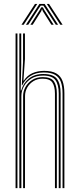

<svg xmlns="http://www.w3.org/2000/svg" viewBox="-20 -973 410 993"><path d="M303.5 0V-490Q303.5 -525 294.9 -549.1Q286.2 -573.2 265.2 -585.8Q244.2 -598.2 206.5 -598.2Q165.2 -598.2 137.2 -580.1Q109.2 -562 95 -531.8H92.8L99.2 -652.2V-800H109V-667.2L101.2 -556H103.2Q120.8 -583 148 -594.8Q175.2 -606.5 208.2 -606.5Q248.8 -606.5 271.5 -593Q294.2 -579.5 303.6 -553.6Q313 -527.8 313 -490.5V0ZM60.5 0V-800H70.2V0ZM99.5 0V-476.5Q99.5 -500.5 111.6 -522.8Q123.8 -545 146.5 -559.6Q169.2 -574.2 201.2 -574.2Q243.8 -574.2 258.9 -552.1Q274 -530 274 -489V0H264.2V-489Q264.2 -525.8 251 -545.9Q237.8 -566 200.2 -566Q173.8 -566 153.2 -553.5Q132.8 -541 121.1 -520.6Q109.5 -500.2 109.5 -476.8L109.2 0ZM80 0V-800H89.8V-636L87 -505.2H89.8Q100.2 -543.5 129.8 -567Q159.2 -590.5 204.2 -590.2Q256.5 -590.2 275 -564.4Q293.5 -538.5 293.5 -489.8V0H283.8V-489.5Q283.8 -534.5 266.8 -558.4Q249.8 -582.2 202.8 -582.2Q167.2 -582.2 142.1 -566.8Q117 -551.2 103.8 -526.9Q90.5 -502.5 90.5 -476.5V0ZM91 -845 161 -952.8H172.8L102.5 -845ZM114 -845 184 -952.8H210.8L280.5 -845H268.8L215.5 -927.5L204.2 -944H190.5L179 -927.2L126 -845ZM137.2 -845 185.5 -921 193 -935H201.8L209.2 -921L257.5 -845H245.8L201.2 -915.5L198.5 -924.2H196.2L193.5 -915.5L149 -845ZM292 -845 222 -952.8H233.5L303.8 -845Z"/></svg>

Font: Big Shoulders Inline Text Thin ExtraLight
Style: Regular
Weight: 250
Version: Version 2.002